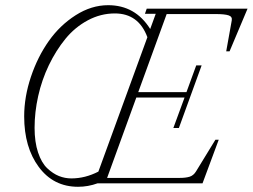

<svg xmlns="http://www.w3.org/2000/svg" viewBox="-20 -696 960 729"><path d="M276.4 13.2Q183.1 13.2 127.4 -61.8Q71.8 -136.7 71.8 -253.9Q71.8 -328.1 97.4 -404.3Q123 -480.5 165.3 -540.3Q207.5 -600.1 267.3 -638.2Q327.1 -676.3 390.6 -676.3Q493.7 -676.3 550.3 -585.9L571.3 -643.6H530.3L537.1 -663.1H919.9L851.6 -501H838.9L859.9 -618.2Q862.8 -632.8 847.9 -637.7Q833 -642.6 799.8 -642.6H612.8L504.9 -346.2H688L725.1 -447.8H745.6L659.2 -210H638.2L680.7 -325.7H497.6L386.7 -20.5H662.1Q685.5 -20.5 700.2 -25.1Q714.8 -29.8 724.1 -44.9L797.9 -165.5H810.5L749 0H350.6Q314.5 13.2 276.4 13.2ZM251 -18.6Q303.2 -18.6 353.5 -44.4L539.6 -554.7Q506.3 -645 416 -645Q362.3 -645 313.5 -618.9Q264.6 -592.8 228.5 -548.6Q192.4 -504.4 165.5 -448.5Q138.7 -392.6 125 -331.3Q111.3 -270 111.3 -210.9Q111.3 -156.7 124.5 -117.2Q137.7 -77.6 159.4 -57.1Q181.2 -36.6 203.9 -27.6Q226.6 -18.6 251 -18.6Z"/></svg>

Font: Elstob ExtraLight
Style: Italic
Weight: 200
Italic angle: -20°
Designer: Peter S. Baker
Version: Version 1.015